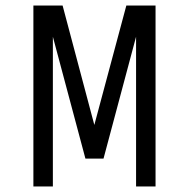

<svg xmlns="http://www.w3.org/2000/svg" viewBox="-20 -670 679 690"><path d="M170 0H100V-650H205L319 -221L434 -650H539V0H469V-538L352 -100H287L170 -538Z"/></svg>

Font: Unica One
Style: Regular
Weight: 400
Designer: Eduardo Rodriguez Tunni
Foundry: Eduardo Rodriguez Tunni
Version: Version 1.001